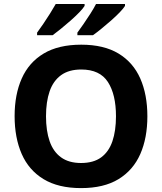

<svg xmlns="http://www.w3.org/2000/svg" viewBox="-20 -954 831 984"><path d="M735.3 -358Q735.3 -247 699 -164.5Q662.7 -82 587.6 -36Q512.4 10 395.3 10Q278.8 10 203.1 -36Q127.5 -82 91.2 -165Q54.9 -248 54.9 -359Q54.9 -469.6 91.5 -551.9Q128.1 -634.2 203.8 -679.6Q279.4 -725 396.3 -725Q512.4 -725 587.6 -679.5Q662.7 -634 699 -551.5Q735.3 -469 735.3 -358ZM215.8 -358Q215.8 -283.9 234.4 -230.1Q253 -176.4 293 -147.5Q333 -118.6 395.3 -118.6Q459.2 -118.6 498.5 -147.5Q537.8 -176.4 556.1 -230.1Q574.4 -283.9 574.4 -358Q574.4 -469.8 533 -533.8Q491.6 -597.8 396.3 -597.8Q333 -597.8 293 -568.8Q253 -539.8 234.4 -486.3Q215.8 -432.7 215.8 -358ZM620.6 -923.6Q612.6 -910.6 593.4 -890.6Q574.1 -870.6 549.1 -848.6Q524.1 -826.6 499.7 -806.8Q475.4 -787 456.5 -773.6H376.6V-786.8Q390.6 -805.8 408.5 -831.6Q426.4 -857.4 443.7 -884.6Q461 -911.8 472.2 -933.6H620.6ZM413.5 -923.6Q405.5 -910.6 386.3 -890.6Q367 -870.6 342 -848.6Q317 -826.6 292.6 -806.8Q268.2 -787 250 -773.6H170.1V-786.8Q184.1 -805.8 201.7 -831.5Q219.2 -857.2 236.3 -884.4Q253.4 -911.6 265.7 -933.6H413.5Z"/></svg>

Font: Noto Sans Meetei Mayek
Style: Regular
Weight: 400
Designer: Monotype Design Team and Neelakash Kshetrimayum
Foundry: Monotype Imaging Inc.
Version: Version 2.002